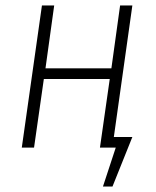

<svg xmlns="http://www.w3.org/2000/svg" viewBox="-20 -542 573 705"><path d="M466 -522 398 -39H466L393 143H358L405 0H347L383 -252H141L105 0H60L134 -522H179L147 -291H389L421 -522Z"/></svg>

Font: Fira Sans Condensed ExtraLight
Style: Italic
Weight: 275
Width: 3
Italic angle: -8°
Designer: Carrois Corporate & Edenspiekermann AG
Foundry: Carrois Corporate GbR & Edenspiekermann AG
Version: Version 4.203